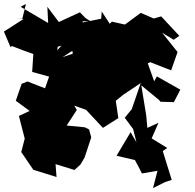

<svg xmlns="http://www.w3.org/2000/svg" viewBox="-34 -852 1001 985"><path d="M347 -310 409 -288 395 -302 494 -196 573 -246 560 -335 597 -365 688 -426 642 -292 606 -248 649 -190 666 -122 636 -174 564 -53 658 -31 676 2 694 38 774 24 751 113 813 82 847 71 801 -77 824 -93 744 -142 779 -222 722 -196 716 -261 691 -414 783 -338 789 -330 858 -328 891 -392 771 -460 757 -435 724 -527 737 -533 844 -491 877 -585 798 -684 857 -648 886 -668 793 -768 755 -757 688 -786 607 -726 540 -741 529 -730 488 -793 485 -756 387 -736 380 -649 348 -694 260 -594 262 -612 388 -653 390 -743H430L404 -760L376 -789L268 -739L209 -817L213 -734L72 -817L99 -832L80 -754L55 -760L86 -754L-14 -690L20 -610L27 -616L89 -592L137 -575L131 -483L218 -459L197 -399L107 -434L77 -422L47 -335L118 -283L63 -257L100 -113L95 -149L75 -72L137 19L256 56L251 -10L348 20L378 -7L393 -32L400 -44L434 -147L423 -188L401 -199L308 -208L360 -288ZM347 -542 359 -517 436 -506 490 -509 569 -549 582 -526 620 -450 719 -438 633 -523 564 -581 545 -545 499 -528 419 -574 368 -586 287 -559 337 -591 350 -514Z"/></svg>

Font: Hussar Lance
Style: Regular
Weight: 700
Foundry: Cannot Into Space Fonts, PlusOne Fonts
Version: Version 2.27